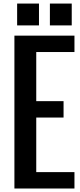

<svg xmlns="http://www.w3.org/2000/svg" viewBox="-20 -1079 460 1099"><path d="M78.1 -1058.6H203.1V-933.6H78.1ZM265.6 -1058.6H390.6V-933.6H265.6ZM343.8 -406.2H187.5V-93.8H406.2V0H62.5V-875H406.2V-781.2H187.5V-500H343.8Z"/></svg>

Font: OswaldRegular
Style: Regular
Weight: 400
Designer: vernon adams
Foundry: vernon adams
Version: Version 1.000